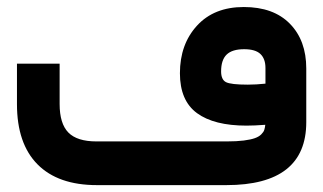

<svg xmlns="http://www.w3.org/2000/svg" viewBox="-20 -538 939 558"><path d="M502.9 -325.2Q502.9 -409.2 552.5 -463.4Q602.1 -517.6 688.5 -517.6Q774.9 -517.6 822.5 -469Q870.1 -420.4 870.1 -338.9V-183.1Q870.1 0 637.7 0H261.7Q148.9 0 89.1 -60.3Q29.3 -120.6 29.3 -235.4V-333.5V-353H48.8H133.8H153.3V-333.5V-235.8Q153.3 -178.7 178.7 -152.8Q204.1 -127 260.3 -127H639.2Q668 -127 688.5 -129.6Q709 -132.3 720.7 -136.5Q732.4 -140.6 739.3 -147.5Q746.1 -154.3 748 -160.4Q750 -166.5 751 -175.3Q719.2 -172.9 696.3 -172.9Q602.1 -172.9 552.5 -209.2Q502.9 -245.6 502.9 -325.2ZM689.5 -395Q654.8 -395 638.7 -379.4Q622.6 -363.8 622.6 -330.6Q622.6 -306.6 636.7 -299.3Q650.9 -292 700.2 -292Q724.1 -292 751.5 -294.9V-340.3Q751.5 -367.2 736.8 -381.1Q722.2 -395 689.5 -395Z"/></svg>

Font: Shabnam FD
Style: Bold-FD
Weight: 700
Foundry: DejaVu fonts team - Redesigned by Saber Rastikerdar - Based on Vazir font
Version: Version 5.0.1